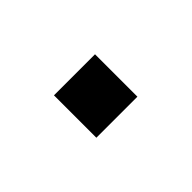

<svg xmlns="http://www.w3.org/2000/svg" viewBox="-23 -419 301 301"><g transform="rotate(45 127.0 -268.5)"><path d="M80 -223V-314H174V-223Z"/></g></svg>

Font: Nunito Sans 10pt SemiExpanded Light
Style: Regular
Weight: 300
Width: 6
Designer: Vernon Adams
Foundry: Vernon Adams
Version: Version 3.101;gftools[0.9.27]